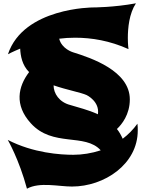

<svg xmlns="http://www.w3.org/2000/svg" viewBox="-20 -932 885 1161"><path d="M811 -184C785 -148 755 -118 722 -93C712 -115 701 -135 687 -152C716 -179 765 -239 765 -331C765 -504 530 -582 421 -616C421 -616 353 -636 338 -698C369 -702 400 -704 434 -704C534 -704 644 -686 757 -635C757 -635 753 -662 753 -702C753 -762 761 -850 802 -912C667 -887 543 -887 543 -887C543 -887 122 -887 28 -604C28 -604 56 -619 102 -638C104 -594 114 -538 156 -496C89 -408 66 -297 166 -187C298 -40 494 -129 589 -23C534 -5 477 4 423 4C347 4 182 -6 27 -86C27 -86 95 31 143 209C220 167 334 196 415 196C611 196 813 61 813 -143C813 -156 813 -170 811 -184ZM504 -357C504 -357 584 -319 572 -241C514 -268 453 -282 405 -297C338 -314 304 -367 304 -416C385 -388 469 -373 504 -357Z"/></svg>

Font: Shojumaru
Style: Regular
Weight: 400
Designer: Astigmatic (AOETI)
Foundry: Astigmatic (AOETI)
Version: Version 1.000